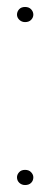

<svg xmlns="http://www.w3.org/2000/svg" viewBox="-20 -527 146 557"><path d="M29.3 -484.4Q29.3 -493.2 35.4 -500Q41.5 -506.8 52.7 -506.8Q64 -506.8 70.3 -500Q76.7 -493.2 76.7 -484.4Q76.7 -476.1 70.3 -469.5Q64 -462.9 52.7 -462.9Q43 -462.9 36.1 -469.5Q29.3 -476.1 29.3 -484.4ZM29.3 -12.7Q29.3 -20.5 35.4 -27.3Q41.5 -34.2 52.7 -34.2Q64 -34.2 70.3 -27.3Q76.7 -20.5 76.7 -12.7Q76.7 -2.9 70.3 3.4Q64 9.8 52.7 9.8Q43 9.8 36.1 3.4Q29.3 -2.9 29.3 -12.7Z"/></svg>

Font: Tulpen One
Style: Regular
Weight: 400
Designer: Naima Ben Ayed
Foundry: Naima Ben Ayed, Anton Koovit
Version: Version 1.002